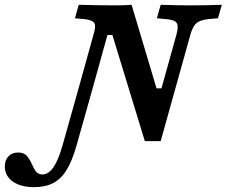

<svg xmlns="http://www.w3.org/2000/svg" viewBox="-189 -591 949 804"><path d="M281.6 -444.5H260.9L193.5 -201.6H134.6L202.3 -445.2Q210 -470.7 209.1 -483.6Q208.2 -496.5 197.2 -502.5Q186.3 -508.6 160.4 -511.4L125 -514.5L140.7 -571Q221.8 -568.5 296.9 -568.5H292.2Q336.1 -568.5 362 -571L466.5 -221H487.2L549.6 -445.2Q556 -469.4 554.8 -482.7Q553.6 -496 543.3 -502Q533.1 -508.1 510.5 -510.5L467.8 -514.5L483.9 -571Q556.1 -568.5 611.5 -568.5Q674.5 -568.5 739.9 -571L723.8 -514.5L691.7 -511.8Q663.5 -509.4 648 -502.7Q632.6 -496 624 -483.1Q615.3 -470.2 608.1 -445.2L483.9 0H417.5ZM-168.8 105.9Q-168.8 79.6 -153.6 63.7Q-138.3 47.7 -113.1 47.7Q-89.8 47.7 -78 60.3Q-66.2 72.8 -54.9 97.5Q-46 118.5 -36.9 129Q-27.7 139.5 -11.1 139.5Q13.9 139.5 34.7 109.5Q55.5 79.5 72.9 17.7L134.6 -201.6H193.5L131.5 18Q113.7 81.5 90.7 119.5Q67.7 157.5 34.7 175.1Q1.7 192.7 -46.7 192.7Q-102.3 192.7 -135.6 169.1Q-168.8 145.5 -168.8 105.9Z"/></svg>

Font: Playfair Micro SmCond SmLight
Style: Italic
Weight: 360
Width: 4
Italic angle: -15.6°
Designer: Claus Eggers Sørensen
Foundry: Claus Eggers Sørensen
Version: Version 2.203;Glyphs 3.3 (3326)